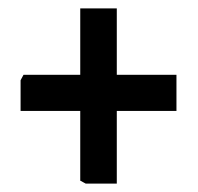

<svg xmlns="http://www.w3.org/2000/svg" viewBox="-20 -578 471 457"><path d="M184 -141 171 -148V-314H29V-387L36 -400H171V-558H258V-400H400V-314H258V-141Z"/></svg>

Font: Kreon Light
Style: Bold
Weight: 700
Version: Version 2.002